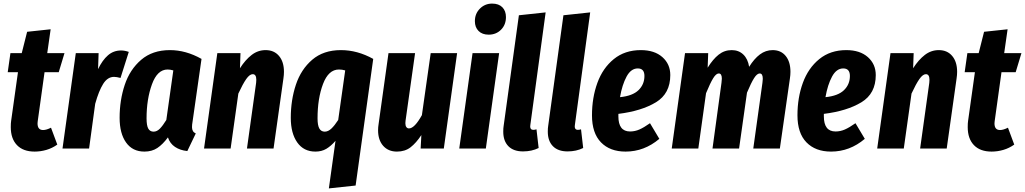

<svg xmlns="http://www.w3.org/2000/svg" viewBox="-20 -827 5707 1069"><path d="M190 -152Q189 -148 189 -140Q189 -103 220 -103Q238 -103 264 -116L299 -22Q271 -2 238.5 7.5Q206 17 173 17Q109 17 74.5 -19Q40 -55 40 -119Q40 -142 42 -154L80 -425H23L38 -531H101L131 -650L262 -664L243 -531H339L307 -425H228Z M697 -538 651 -393Q629 -399 615 -399Q579 -399 554.5 -360Q530 -321 510 -249L476 0H328L402 -531H529L526 -442Q550 -492 581 -519Q612 -546 654 -546Q675 -546 697 -538Z M1102 -499 1052 -149Q1049 -133 1049 -119Q1049 -93 1070 -84L1023 14Q983 10 954.5 -9Q926 -28 915 -62Q886 -23 856 -3Q826 17 784 17Q718 17 682 -33.5Q646 -84 646 -171Q646 -269 674.5 -354.5Q703 -440 766 -494Q829 -548 926 -548Q1015 -548 1102 -499ZM796 -168Q796 -128 805.5 -111Q815 -94 835 -94Q854 -94 870.5 -111Q887 -128 906 -159L945 -435Q928 -440 913 -440Q856 -440 826 -357.5Q796 -275 796 -168Z M1561 -427Q1561 -410 1558 -390L1503 0H1355L1406 -366Q1407 -372 1407 -383Q1407 -414 1387 -414Q1370 -414 1351 -387Q1332 -360 1307 -306L1264 0H1116L1190 -531H1319L1316 -447Q1346 -494 1381 -521Q1416 -548 1459 -548Q1506 -548 1533.5 -515.5Q1561 -483 1561 -427Z M1848 -43Q1823 -14 1797 1.5Q1771 17 1736 17Q1671 17 1635 -34Q1599 -85 1599 -171Q1599 -270 1627.5 -355.5Q1656 -441 1718.5 -494.5Q1781 -548 1878 -548Q1970 -548 2058 -499L1960 206L1811 222ZM1863 -159 1902 -435Q1885 -440 1867 -440Q1809 -440 1778.5 -359.5Q1748 -279 1748 -168Q1748 -129 1758 -111.5Q1768 -94 1788 -94Q1807 -94 1825 -111Q1843 -128 1863 -159Z M2085 -102Q2085 -119 2088 -137L2143 -531H2291L2238 -155Q2237 -150 2237 -141Q2237 -127 2242.5 -119.5Q2248 -112 2257 -112Q2288 -112 2329 -186L2378 -531H2525L2451 0H2322L2326 -75Q2297 -31 2266 -7Q2235 17 2190 17Q2142 17 2113.5 -15Q2085 -47 2085 -102Z M2759 -531 2685 0H2537L2611 -531ZM2624 -709Q2624 -751 2652 -779Q2680 -807 2720 -807Q2757 -807 2777 -786.5Q2797 -766 2797 -732Q2797 -689 2769.5 -661.5Q2742 -634 2701 -634Q2665 -634 2644.5 -654.5Q2624 -675 2624 -709Z M2933 -133Q2932 -129 2932 -123Q2932 -104 2949 -104Q2958 -104 2967 -107L2979 -3Q2941 16 2892 16Q2839 16 2810.5 -13Q2782 -42 2782 -94Q2782 -114 2784 -125L2869 -742L3018 -758Z M3181 -133Q3180 -129 3180 -123Q3180 -104 3197 -104Q3206 -104 3215 -107L3227 -3Q3189 16 3140 16Q3087 16 3058.5 -13Q3030 -42 3030 -94Q3030 -114 3032 -125L3117 -742L3266 -758Z M3712 -409Q3712 -306 3632 -257.5Q3552 -209 3423 -193V-179Q3423 -95 3488 -95Q3515 -95 3540 -106Q3565 -117 3599 -141L3651 -54Q3567 17 3463 17Q3376 17 3326 -34.5Q3276 -86 3276 -185Q3276 -283 3306 -365.5Q3336 -448 3397.5 -498Q3459 -548 3548 -548Q3624 -548 3668 -509Q3712 -470 3712 -409ZM3568 -404Q3568 -446 3531 -446Q3493 -446 3468.5 -400.5Q3444 -355 3432 -286Q3502 -293 3535 -325Q3568 -357 3568 -404Z M4381 -427Q4381 -410 4378 -390L4322 0H4174L4225 -366Q4227 -382 4227 -388Q4227 -418 4210 -418Q4195 -418 4178.5 -392Q4162 -366 4139 -311L4095 0H3947L3997 -366Q3999 -384 3999 -389Q3999 -418 3982 -418Q3967 -418 3950.5 -391Q3934 -364 3911 -308L3868 0H3720L3794 -531H3923L3920 -450Q3949 -497 3981 -522.5Q4013 -548 4054 -548Q4093 -548 4118.5 -523.5Q4144 -499 4151 -455Q4179 -500 4211 -524Q4243 -548 4282 -548Q4328 -548 4354.5 -515.5Q4381 -483 4381 -427Z M4856 -409Q4856 -306 4776 -257.5Q4696 -209 4567 -193V-179Q4567 -95 4632 -95Q4659 -95 4684 -106Q4709 -117 4743 -141L4795 -54Q4711 17 4607 17Q4520 17 4470 -34.5Q4420 -86 4420 -185Q4420 -283 4450 -365.5Q4480 -448 4541.5 -498Q4603 -548 4692 -548Q4768 -548 4812 -509Q4856 -470 4856 -409ZM4712 -404Q4712 -446 4675 -446Q4637 -446 4612.5 -400.5Q4588 -355 4576 -286Q4646 -293 4679 -325Q4712 -357 4712 -404Z M5309 -427Q5309 -410 5306 -390L5251 0H5103L5154 -366Q5155 -372 5155 -383Q5155 -414 5135 -414Q5118 -414 5099 -387Q5080 -360 5055 -306L5012 0H4864L4938 -531H5067L5064 -447Q5094 -494 5129 -521Q5164 -548 5207 -548Q5254 -548 5281.5 -515.5Q5309 -483 5309 -427Z M5518 -152Q5517 -148 5517 -140Q5517 -103 5548 -103Q5566 -103 5592 -116L5627 -22Q5599 -2 5566.5 7.5Q5534 17 5501 17Q5437 17 5402.5 -19Q5368 -55 5368 -119Q5368 -142 5370 -154L5408 -425H5351L5366 -531H5429L5459 -650L5590 -664L5571 -531H5667L5635 -425H5556Z"/></svg>

Font: Fira Sans Extra Condensed
Style: Bold Italic
Weight: 700
Width: 3
Italic angle: -8°
Designer: Carrois Corporate & Edenspiekermann AG
Foundry: Carrois Corporate GbR & Edenspiekermann AG
Version: Version 4.203